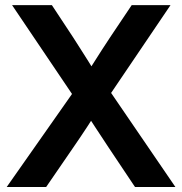

<svg xmlns="http://www.w3.org/2000/svg" viewBox="-20 -748 728 768"><path d="M6.8 0 303.7 -422.9V-319.3L28.3 -727.5H187.5L272.5 -598.6Q288.1 -574.7 303.2 -550.5Q318.4 -526.4 333.5 -502.7Q348.6 -479 362.8 -455.1H328.1Q343.3 -479 358.4 -502.7Q373.5 -526.4 388.9 -550.5Q404.3 -574.7 420.4 -598.6L506.8 -727.5H662.1L390.6 -326.2V-425.8L681.6 0H520L413.6 -159.2Q399.9 -180.2 386.5 -200.4Q373 -220.7 359.6 -241.2Q346.2 -261.7 333 -282.2H355.5Q342.8 -261.7 329.1 -241.2Q315.4 -220.7 302 -200.4Q288.6 -180.2 273.9 -159.2L164.6 0Z"/></svg>

Font: Inter Cardless Display
Style: Bold
Weight: 700
Designer: Rasmus Andersson
Foundry: rsms
Version: Version 4.001;git-9221beed3